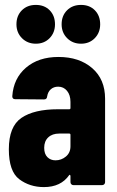

<svg xmlns="http://www.w3.org/2000/svg" viewBox="-20 -754 478 782"><path d="M16 -146Q16 -239 67.5 -274Q119 -309 216 -309H262Q267 -309 267 -314V-339Q267 -367 253 -384Q239 -401 217 -401Q199 -401 187 -390.5Q175 -380 172 -361Q171 -349 159 -349L42 -350Q30 -350 30 -362Q35 -435 86 -478.5Q137 -522 218 -522Q303 -522 355.5 -476.5Q408 -431 408 -352V-12Q408 -7 404.5 -3.5Q401 0 396 0H279Q274 0 270.5 -3.5Q267 -7 267 -12V-37Q267 -40 265 -41.5Q263 -43 262 -41Q228 8 159 8Q101 8 58.5 -24Q16 -56 16 -146ZM206 -101Q230 -101 248.5 -116.5Q267 -132 267 -158V-205Q267 -210 262 -210H221Q193 -210 176.5 -194.5Q160 -179 160 -152Q160 -127 173 -114Q186 -101 206 -101ZM231 -655Q231 -690 253 -712Q275 -734 310 -734Q345 -734 366.5 -712Q388 -690 388 -655Q388 -621 366 -598.5Q344 -576 310 -576Q276 -576 253.5 -598.5Q231 -621 231 -655ZM126 -734Q161 -734 182.5 -712Q204 -690 204 -655Q204 -621 182 -598.5Q160 -576 126 -576Q92 -576 69.5 -598.5Q47 -621 47 -655Q47 -690 69 -712Q91 -734 126 -734Z"/></svg>

Font: Barlow Condensed
Style: Bold
Weight: 700
Width: 3
Designer: Jeremy Tribby
Foundry: Tribby Type
Version: Version 1.500